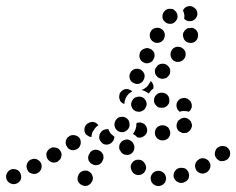

<svg xmlns="http://www.w3.org/2000/svg" viewBox="-38 -585 782 636"><path d="M502 26Q506 23 509 19Q511 14 512 9Q513 -1 507 -9Q501 -17 491 -19H489Q479 -20 471 -14Q463 -8 461 3Q461 8 462 12Q463 17 466 21Q469 25 474 28Q478 30 483 31H484Q489 32 494 30Q499 29 502 26ZM256 -17Q252 -20 247 -20Q242 -20 237 -19Q232 -17 228 -14Q225 -11 222 -7V-5Q217 4 220 14Q223 23 233 28Q237 30 242 31Q247 31 252 30Q256 28 260 25Q264 22 266 17L267 16Q272 7 268 -3Q265 -13 256 -17ZM30 -10Q26 -20 17 -23Q7 -27 -3 -23Q-8 -21 -11 -17Q-14 -14 -16 -9Q-18 -5 -18 0Q-18 5 -16 10Q-14 15 -10 18Q-7 21 -2 23Q2 25 7 25Q12 25 17 23Q27 19 31 9Q34 -1 30 -10ZM587 -12Q586 -17 582 -21Q579 -25 575 -27Q570 -29 565 -29Q560 -30 556 -28H554Q545 -25 540 -16Q535 -6 538 4Q540 8 543 12Q546 16 551 18Q555 20 560 21Q565 21 570 20L571 19Q581 16 586 7Q590 -2 587 -12ZM438 -12Q441 -15 443 -19Q446 -24 446 -29Q446 -34 444 -39Q443 -43 439 -47V-48Q435 -51 431 -54Q426 -56 421 -56Q416 -56 412 -55Q407 -53 403 -50Q400 -46 397 -42Q395 -37 395 -32Q395 -27 397 -23Q398 -18 402 -14V-13Q409 -6 420 -5Q430 -5 438 -12ZM97 -46Q95 -50 91 -53Q87 -56 82 -58Q78 -59 73 -59Q68 -58 63 -56Q54 -51 51 -41Q48 -31 53 -22Q55 -17 59 -14Q63 -11 68 -10Q73 -8 78 -9Q83 -9 87 -12Q96 -17 99 -27Q102 -37 97 -46ZM656 -48Q654 -52 650 -55Q646 -58 641 -60Q636 -61 631 -61Q626 -60 622 -58L621 -57Q617 -55 614 -51Q610 -47 609 -42Q608 -38 608 -33Q609 -28 611 -23Q613 -19 617 -16Q621 -13 626 -11Q631 -10 636 -10Q640 -11 645 -13L646 -14Q655 -19 658 -29Q661 -39 656 -48ZM304 -72Q302 -76 299 -80Q296 -84 291 -86Q282 -91 272 -88Q262 -85 258 -75L257 -74Q255 -70 254 -65Q254 -60 255 -55Q257 -50 260 -47Q263 -43 268 -41Q277 -36 287 -39Q297 -42 301 -51L302 -53Q304 -57 305 -62Q305 -67 304 -72ZM162 -85Q160 -89 156 -92Q152 -95 147 -96Q142 -97 137 -97Q132 -96 128 -93H127Q123 -90 120 -86Q117 -82 116 -78Q115 -73 116 -68Q117 -63 119 -59Q125 -50 135 -47Q145 -45 154 -50V-51Q163 -56 165 -66Q168 -76 162 -85ZM720 -91Q717 -95 713 -98Q709 -100 704 -101Q699 -102 694 -101Q689 -100 685 -97H684Q676 -91 674 -80Q672 -70 678 -62Q681 -58 685 -55Q689 -52 694 -51Q699 -51 704 -52Q709 -53 713 -56H714Q722 -62 724 -72Q726 -83 720 -91ZM372 -74Q376 -72 381 -72Q386 -71 391 -73Q401 -77 405 -86Q409 -95 406 -105L405 -106Q404 -111 400 -115Q397 -118 393 -120Q388 -123 383 -123Q378 -123 373 -121Q364 -118 359 -108Q355 -99 358 -89L359 -88Q361 -84 364 -80Q367 -76 372 -74ZM226 -127Q220 -135 210 -137Q200 -139 191 -134V-133Q186 -131 184 -127Q181 -122 180 -118Q179 -113 180 -108Q181 -103 184 -99Q189 -90 199 -88Q210 -86 218 -92H219Q227 -98 229 -108Q231 -118 226 -127ZM341 -132Q338 -134 335 -137Q327 -143 323 -152Q322 -154 321 -157Q314 -158 306 -155Q299 -152 295 -145L294 -144Q291 -139 291 -134Q290 -129 291 -125Q293 -120 296 -116Q299 -112 303 -109Q312 -104 322 -107Q332 -110 337 -119L338 -120Q339 -122 340 -126Q341 -129 341 -132ZM475 -145Q475 -140 477 -135Q479 -131 482 -127Q486 -124 490 -122Q495 -120 500 -120H501Q511 -120 519 -127Q526 -135 526 -145Q526 -150 524 -154Q522 -159 519 -163Q515 -166 511 -168Q506 -170 501 -170H500Q490 -170 482 -163Q475 -155 475 -145ZM414 -175V-176Q414 -177 414 -177Q417 -179 422 -179Q426 -180 430 -179L431 -178Q441 -176 446 -167Q451 -158 449 -148Q446 -138 437 -133Q428 -127 418 -130H417Q417 -130 417 -130Q417 -130 417 -130Q411 -137 403 -141Q402 -141 402 -141Q402 -141 402 -141Q408 -148 411 -157Q414 -166 414 -175ZM271 -151H270Q266 -143 265 -134Q265 -132 265 -131Q260 -131 255 -134Q250 -137 246 -141Q240 -150 242 -160Q244 -170 252 -176H253Q261 -182 271 -181Q282 -179 288 -170Q288 -170 288 -170Q288 -170 288 -170Q287 -170 287 -169Q286 -169 285 -168Q283 -167 281 -165Q275 -159 271 -151ZM553 -152Q556 -149 561 -147Q565 -144 570 -144Q575 -144 580 -145Q585 -147 588 -150Q589 -151 589 -151Q593 -154 595 -159Q597 -163 598 -168Q598 -173 596 -178Q595 -183 591 -186Q584 -194 574 -195Q564 -195 556 -188Q556 -188 555 -188Q548 -181 547 -171Q546 -160 553 -152ZM368 -147Q373 -147 377 -150Q382 -152 385 -156Q388 -159 390 -164Q392 -169 391 -174V-175Q391 -185 383 -192Q375 -199 365 -198Q360 -198 355 -196Q351 -194 348 -190Q344 -186 343 -182Q341 -177 341 -172V-171Q342 -160 350 -153Q357 -147 368 -147ZM446 -249Q442 -259 433 -263Q423 -267 413 -263H412Q403 -259 399 -250Q394 -240 398 -231Q402 -221 411 -217Q421 -213 430 -216L431 -217Q441 -220 445 -230Q450 -239 446 -249ZM547 -231Q545 -242 551 -250Q554 -254 558 -257Q562 -259 567 -260Q572 -261 577 -260Q582 -259 586 -256Q586 -256 587 -255Q591 -252 594 -248Q596 -244 597 -239Q598 -234 597 -229Q595 -224 593 -220Q591 -219 590 -217Q589 -216 587 -215Q581 -217 575 -217Q566 -218 558 -215Q558 -214 558 -215Q558 -215 558 -215Q557 -215 557 -215Q549 -221 547 -231ZM523 -253Q523 -264 516 -271Q508 -278 498 -278H497Q486 -278 479 -270Q472 -263 472 -252Q472 -247 474 -243Q476 -238 480 -235Q483 -231 488 -229Q493 -228 498 -228H499Q509 -228 516 -235Q524 -243 523 -253ZM358 -257Q356 -261 357 -266Q357 -271 359 -276Q364 -285 374 -289Q384 -292 393 -287Q395 -286 397 -285Q398 -284 400 -282Q394 -279 389 -275Q382 -268 378 -259Q374 -250 374 -241Q372 -242 370 -242Q366 -244 362 -248Q359 -252 358 -257ZM431 -287Q440 -290 448 -297Q454 -303 458 -311H459Q460 -314 461 -317Q462 -316 463 -315Q463 -315 464 -314Q468 -309 470 -303Q471 -297 470 -292Q466 -289 463 -286Q458 -281 455 -275Q449 -280 442 -283Q436 -286 430 -287Q431 -287 431 -287ZM393 -343Q389 -334 392 -324Q395 -314 405 -310Q414 -305 424 -308Q434 -312 438 -321Q443 -331 440 -340Q436 -350 427 -355Q418 -359 408 -356Q398 -353 394 -344ZM526 -349Q526 -354 524 -359Q522 -363 518 -367Q511 -374 501 -374Q490 -374 483 -367V-366Q475 -359 475 -349Q475 -338 483 -331Q486 -327 491 -326Q495 -324 500 -324Q505 -324 510 -326Q515 -327 518 -331Q522 -335 524 -339Q526 -344 526 -349ZM438 -378Q447 -373 457 -377Q467 -380 471 -390Q476 -399 473 -409Q469 -419 460 -423Q450 -428 441 -424Q431 -421 426 -412V-411Q422 -402 425 -392Q429 -382 438 -378ZM568 -424Q560 -431 549 -430Q539 -429 532 -421V-420Q526 -412 527 -402Q528 -392 536 -385Q544 -379 554 -380Q564 -381 571 -389Q578 -397 577 -408Q576 -418 568 -424ZM604 -491Q603 -492 601 -492Q600 -492 599 -493Q593 -492 588 -492Q587 -492 586 -492Q581 -491 577 -487Q573 -484 571 -479L570 -478Q566 -469 570 -459Q573 -449 583 -445Q592 -441 602 -444Q612 -448 616 -457V-458Q620 -467 617 -477Q613 -487 604 -491ZM471 -446Q480 -441 490 -444Q500 -447 505 -456V-457Q510 -466 507 -476Q504 -485 495 -490Q486 -495 476 -492Q466 -490 461 -480Q456 -471 459 -461Q462 -451 471 -446ZM508 -513Q515 -506 526 -506Q536 -506 543 -514Q551 -522 550 -532Q550 -542 542 -549Q539 -553 534 -555Q529 -556 524 -556Q519 -556 515 -554Q510 -552 507 -548Q500 -541 500 -530Q500 -520 508 -513ZM609 -556H610Q616 -548 616 -538Q615 -528 607 -521Q604 -518 599 -516Q594 -514 589 -515Q584 -515 580 -517Q575 -519 572 -523Q573 -528 573 -533Q572 -542 568 -551Q569 -553 571 -555Q572 -557 574 -559Q582 -565 592 -565Q602 -564 609 -556Z"/></svg>

Font: FRB American Cursive Guidelines Arrows Dotted Black
Style: Bold Italic
Weight: 900
Italic angle: -25°
Version: Version 2.0;Modular Font Editor K font №1